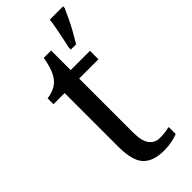

<svg xmlns="http://www.w3.org/2000/svg" viewBox="-249 -801 852 852"><g transform="rotate(-45 177.5 -375.0)"><path d="M221 10Q152 10 120 -24.5Q88 -59 88 -145V-483H18V-520Q37 -522 57 -530Q77 -538 92 -554Q107 -571 116.5 -595.5Q126 -620 133 -659H179V-536H300V-483H179V-143Q179 -91 197 -67Q215 -43 247 -43Q265 -43 279.5 -45Q294 -47 308 -50V-6Q295 0 270.5 5Q246 10 221 10ZM244 -613Q249 -635 254 -660Q259 -685 264 -710.5Q269 -736 272 -760H355V-750Q346 -729 333 -702Q320 -675 305 -648Q290 -621 277 -600H244Z"/></g></svg>

Font: Noto Serif Thai SemiCondensed
Style: Regular
Weight: 400
Width: 4
Designer: Monotype Design Team
Foundry: Monotype Imaging Inc.
Version: Version 2.002